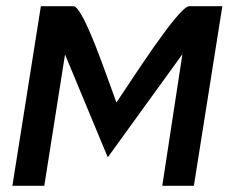

<svg xmlns="http://www.w3.org/2000/svg" viewBox="-20 -600 738 620"><path d="M123 0 190 -424 328 -92 569 -425 504 0H606L698 -580H591C557 -580 405 -341 356 -269C329 -340 250 -580 217 -580H112L20 0Z"/></svg>

Font: Charger Pro
Style: BlkObl
Weight: 900
Designer: Jasper
Foundry: Cannot Into Space Fonts
Version: Version 1.09